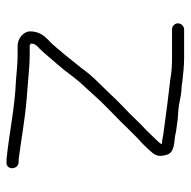

<svg xmlns="http://www.w3.org/2000/svg" viewBox="-18 -536 569 572"><g transform="rotate(90 266.0 -250.5)"><path d="M68 -479H152C174.9 -479 196 -477.8 216 -474C266.4 -468.1 317.3 -462 366 -455L381 -453C391 -451.7 396.6 -449 409 -449V-446C407 -442.7 403 -438 397 -432C387.7 -422 378.3 -412.3 369 -403C346.2 -383 324.6 -357.1 301 -336C287.7 -323.3 272 -307.3 254 -288C223.1 -256 206 -241.1 184 -210C168.3 -190.7 157.3 -176.5 143 -159C126.7 -141.2 116.8 -125.4 100 -111C86 -97 74 -82 74 -56C74 -36.5 95.6 -19 116 -19H141C169.3 -19 193.3 -16.3 221 -14C302.6 -10.7 379.8 6.6 454 14H463C486.9 17 488.1 -19.1 465 -22H456C398.6 -29.2 337.4 -40.9 274 -46L224 -50C194 -52.4 171.4 -55 141 -55H116L111 -58H110C110.7 -60.7 111 -63.3 111 -66C113.2 -72.7 119.6 -79.5 125 -84C141.5 -100.5 153.4 -116.7 170 -135L190 -159C204.9 -178.4 220.9 -200.9 239 -219C249 -229.7 262.7 -244.7 280 -264C311 -296.2 334.3 -316.7 362 -346L393 -377C403.7 -386.3 414 -396.3 424 -407C441.5 -426.6 449.8 -434.5 442 -462C436.2 -485.2 410.4 -484.9 386 -488L372 -491C357.6 -492.8 351.4 -493.7 335 -496L307 -498C287 -499.4 270.7 -505.6 250 -507C241.3 -507 231.7 -508 221 -510C199.4 -512.5 175.6 -515 152 -515H68C58.5 -515 50 -506.1 50 -496.5C50 -486.8 58.5 -479 68 -479Z"/></g></svg>

Font: CiSf OpenHand
Style: Regular
Weight: 400
Foundry: Cannot Into Space Fonts
Version: Version 0.7892